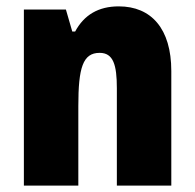

<svg xmlns="http://www.w3.org/2000/svg" viewBox="-20 -583 611 603"><path d="M353 -563C289 -563 244 -536 216 -484H207L187 -553H55V0H226V-250C226 -370 240 -417 293 -417C336 -417 347 -379 347 -306V0H518V-360C518 -493 455 -563 353 -563Z"/></svg>

Font: Noto Sans Thai Looped Condensed Black
Style: Regular
Weight: 900
Width: 3
Designer: Sasikarn Vongin, Ben Mitchell
Foundry: The Fontpad Ltd
Version: Version 1.001